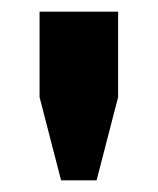

<svg xmlns="http://www.w3.org/2000/svg" viewBox="-20 -706 271 330"><path d="M85 -396 48 -539V-686H183V-539L146 -396Z"/></svg>

Font: Chivo Medium Black
Style: Regular
Weight: 900
Version: Version 2.002